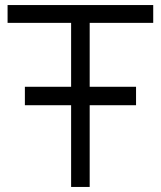

<svg xmlns="http://www.w3.org/2000/svg" viewBox="-20 -740 636 760"><path d="M261.5 -323.5V0H335V-323.5H518.5V-396.5H335V-649.5H586.5V-720H10V-649.5H261.5V-396.5H78.5V-323.5Z"/></svg>

Font: Vela Sans
Style: Regular
Weight: 400
Designer: Principal design: Mikhail Sharanda - project Manrope.
Design modification: Ravid Balaliev
Foundry: Mikhail Sharanda
Version: Version 1.001